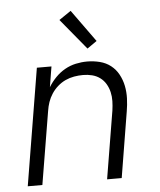

<svg xmlns="http://www.w3.org/2000/svg" viewBox="-54 -804 707 851"><g transform="rotate(-5 300.0 -379.0)"><path d="M35 0 121 -520H186L171 -429Q185 -452 204 -471.5Q223 -491 246 -504Q269 -517 294.5 -522.5Q320 -528 345 -528Q374 -528 401.5 -521Q429 -514 450 -497.5Q471 -481 484 -457Q497 -433 502.5 -406Q508 -379 507 -350Q506 -321 501 -292L453 0H388L438 -302Q441 -323 441.5 -343.5Q442 -364 437.5 -383.5Q433 -403 423 -420Q413 -437 397.5 -448.5Q382 -460 362.5 -465Q343 -470 322 -470Q302 -470 282 -466.5Q262 -463 243.5 -454.5Q225 -446 209 -432Q193 -418 181.5 -400.5Q170 -383 163.5 -364Q157 -345 154 -325L100 0ZM352 -585 239 -722 292 -758 395 -615Z"/></g></svg>

Font: Iosevka Light Extended
Style: Italic
Weight: 300
Width: 7
Italic angle: -9°
Monospace: yes
Designer: Belleve Invis
Foundry: Belleve Invis
Version: Version 32.5.0; ttfautohint (v1.8.4)